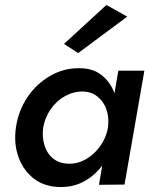

<svg xmlns="http://www.w3.org/2000/svg" viewBox="-20 -745 611 774"><path d="M457 -460 379 0 482 -1 562 -460ZM44 -230Q35 -165 55 -110.5Q75 -56 118.5 -23.5Q162 9 226 9Q272 9 310.5 -9.5Q349 -28 378.5 -61Q408 -94 427.5 -137.5Q447 -181 453 -230Q459 -277 453.5 -320Q448 -363 429 -396.5Q410 -430 378.5 -450Q347 -470 300 -470Q237 -471 182 -439Q127 -407 90.5 -353Q54 -299 44 -230ZM154 -230Q161 -271 184.5 -305Q208 -339 243 -358Q278 -377 316 -376Q343 -375 362.5 -363Q382 -351 395.5 -331Q409 -311 414 -285Q419 -259 415 -230Q410 -200 395 -173.5Q380 -147 358.5 -127Q337 -107 312 -96Q287 -85 260 -85Q221 -85 195.5 -105Q170 -125 159.5 -158.5Q149 -192 154 -230ZM493 -678 409 -725 238 -568 295 -531Z"/></svg>

Font: Jost Medium
Style: Italic
Weight: 500
Italic angle: -5°
Version: Version 3.710